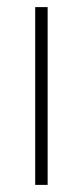

<svg xmlns="http://www.w3.org/2000/svg" viewBox="-20 -520 233 540"><path d="M79 0V-500H114V0Z"/></svg>

Font: Titillium Web
Style: Thin
Weight: 200
Version: Version 1.001;PS 57.000;hotconv 1.0.70;makeotf.lib2.5.55311